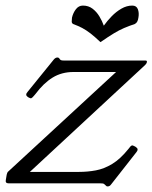

<svg xmlns="http://www.w3.org/2000/svg" viewBox="-51 -657 546 688"><path d="M436 -130Q447 -123 438 -112L347 4Q342 11 335 11Q332 11 330.5 10Q329 9 324 4Q321 1 317.5 0.5Q314 0 309 0H-20Q-33 0 -30 -13L-27 -31Q-25 -39 -23 -41L365 -399H212Q170 -399 137.5 -379Q105 -359 76 -320L70 -313Q64 -306 61 -305Q58 -304 51 -308L48 -310Q38 -317 48 -328L142 -444Q148 -451 155 -451Q157 -451 159 -450Q161 -449 164 -444Q167 -441 171 -440.5Q175 -440 180 -440H471Q477 -440 475 -433Q474 -429 469 -424L56 -41H232Q263 -41 292.5 -46.5Q322 -52 351 -69.5Q380 -87 409 -123L413 -128Q420 -138 425.5 -135.5Q431 -133 433 -132ZM321 -565Q333 -582 349 -598.5Q365 -615 384 -626Q403 -637 423 -637Q438 -637 443 -624Q448 -611 445 -594Q444 -586 441 -580Q438 -574 432 -571Q411 -564 393.5 -556.5Q376 -549 357 -537.5Q338 -526 309 -506Q288 -526 273 -537.5Q258 -549 244 -556.5Q230 -564 211 -571Q206 -574 206 -580Q206 -586 207 -594Q211 -611 221 -624Q231 -637 246 -637Q266 -637 280.5 -626Q295 -615 305 -598.5Q315 -582 321 -565Z"/></svg>

Font: Young Serif Light
Style: Italic
Weight: 300
Italic angle: -10.979°
Designer: Bastien Sozeau
Foundry: NBR — Bastien Sozeau
Version: Version 5.001